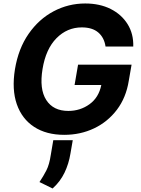

<svg xmlns="http://www.w3.org/2000/svg" viewBox="-20 -757 801 1092"><path d="M580.3 -492.2Q572.8 -543.3 538.9 -572.3Q505 -601.2 445.3 -601.2Q361.9 -601.2 301.1 -539.6Q240.4 -478 221.9 -364.3Q203.1 -250.4 243.1 -188.2Q283 -126.1 368.6 -126.1Q436.1 -126.1 489 -164.2Q541.9 -202.4 556.1 -273.4H404.1L424 -389.2H728.3L712.4 -297.6Q697.1 -201.7 644.9 -132.8Q592.7 -63.9 515.1 -27Q437.5 9.9 345.2 9.9Q243.6 9.9 174.2 -35.3Q104.8 -80.6 75.6 -164.2Q46.5 -247.9 65 -362.9Q84.5 -480.8 142.8 -564.6Q201 -648.4 285 -692.8Q369 -737.2 464.8 -737.2Q547.2 -737.2 609.4 -706Q671.5 -674.7 705.8 -619.5Q740.1 -564.3 737.9 -492.2ZM393.8 40.5 380.7 116.1Q371.4 174.4 346.8 225.5Q322.1 276.6 279.1 315L204.5 278.4Q227.6 244 244.1 211.5Q260.7 179 268.8 124.3L283 40.5Z"/></svg>

Font: Inter UI
Style: Bold Italic
Weight: 700
Italic angle: 9.39999°
Designer: Rasmus Andersson
Foundry: rsms
Version: 3.2;8d6f07862